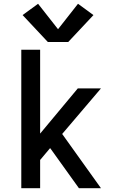

<svg xmlns="http://www.w3.org/2000/svg" viewBox="-20 -999 616 1019"><path d="M93 0H193V-150L246 -213L252 -205L399 0H516L310 -288L516 -530H393L193 -290V-735H93ZM234 -776H342L476 -919L394 -979L288 -844L182 -979L100 -919Z"/></svg>

Font: Iosevka Sparkle Medium
Style: Regular
Weight: 500
Designer: Belleve Invis
Foundry: Belleve Invis
Version: Version 4.5.0; ttfautohint (v1.8.3)